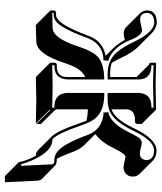

<svg xmlns="http://www.w3.org/2000/svg" viewBox="42 -516 659 782"><g transform="rotate(90 371.0 -124.5)"><path d="M426.3 2Q426.3 2 482.4 58.6Q481.4 58.6 385.7 56.6L293.5 58.6L236.8 2L234.9 0V-19Q236.8 -25.9 243.2 -26.9H250Q288.1 -26.9 292.5 -59.6Q293 -65.9 293 -71.8V-142.6Q261.2 -127.9 243.2 -78.1Q240.2 -69.3 235.4 -56.6Q198.7 55.2 149.4 56.6L81.5 58.6L24.9 2L22 0V-16.1Q22.9 -23.4 33.2 -23.9H42Q77.1 -24.9 126 -157.2Q146.5 -213.4 204.6 -225.1Q206.1 -225.6 207 -225.6L176.3 -256.3Q156.2 -277.3 142.1 -303.7Q125 -299.3 114.7 -299.3Q100.1 -300.3 89.8 -309.6L33.2 -366.2Q22.5 -378.4 22 -394Q22 -431.2 64.9 -433.6Q68.4 -433.6 70.8 -434.1Q94.7 -433.1 115.7 -412.6L172.4 -356Q194.3 -333 215.3 -288.6Q225.6 -266.6 234.9 -251Q253.4 -244.1 280.8 -244.1H293V-352.1L243.2 -401.9Q239.3 -402.3 237.3 -404.3Q235.4 -407.2 234.9 -410.2V-429.2L236.8 -431.2Q237.8 -431.2 329.1 -429.2L425.8 -431.2L428.2 -429.2L484.4 -372.6V-353.5Q482.9 -346.7 475.6 -345.2H467.8Q430.2 -345.2 425.3 -316.4Q424.3 -310.1 424.8 -303.2V-249.5Q463.9 -263.2 498.5 -334Q501.5 -339.8 503.9 -345.2Q546.4 -432.1 591.8 -433.1Q618.7 -432.6 631.8 -419.9L688.5 -363.3Q698.2 -352.5 698.7 -337.4Q698.7 -311 675.8 -301.3Q668.5 -298.8 661.6 -298.3Q654.3 -298.8 618.7 -306.6Q606 -305.2 588.9 -269.5Q586.4 -265.1 585.4 -263.7Q560.1 -209 525.4 -183.6L569.8 -139.2Q585.9 -122.1 594.7 -100.6Q611.3 -55.7 626 -26.9Q627.9 -26.9 628.9 -26.9Q647 -26.4 653.3 -20.5L710 35.6Q714.8 41.5 715.3 50.8L721.7 184.6H696.8L640.1 127.9Q633.8 94.7 613.8 58.6Q608.9 57.6 605.5 57.6Q598.6 56.6 591.8 50.3L535.2 -6.3Q513.2 -28.8 483.9 -112.8Q476.1 -135.7 471.7 -147Q451.7 -152.8 424.8 -153.3V-25.4L425.8 -24.4Q427.7 -21.5 428.2 -19L484.4 37.6V56.6L428.2 0ZM293 -219.7 303.2 -220.2V-71.8Q301.3 -18.1 250 -17.1H245.1V-8.3Q299.3 -9.8 329.1 -9.8Q363.8 -9.8 418 -8.3V-17.1H411.1Q358.9 -19 357.9 -71.8V-220.2H368.2Q443.4 -219.2 472.2 -168.5Q481.9 -150.9 493.7 -116.2Q522 -34.7 543.5 -12.2Q546.9 -9.3 548.8 -8.8Q595.2 -8.8 631.3 70.8Q642.6 95.7 647.9 118.2H654.8L648.9 -5.4Q648.4 -15.6 638.7 -16.6Q634.8 -17.1 628.9 -17.1Q596.2 -17.1 567.9 -65.4Q548.8 -98.6 528.8 -153.3Q508.3 -206.1 453.6 -215.8Q445.3 -217.3 438 -216.8L436.5 -236.8Q474.1 -242.7 508.3 -301.8Q514.6 -313 520 -324.2Q537.6 -359.4 543.5 -364.7Q552.7 -372.6 562 -373Q567.4 -373 581.1 -369.1Q597.2 -364.7 605 -365.2Q625.5 -365.2 630.9 -386.2Q631.8 -390.6 631.8 -394Q629.4 -422.4 591.8 -422.9Q552.7 -422.9 514.2 -342.8Q513.2 -341.3 513.2 -340.8Q474.1 -258.3 429.7 -241.2Q409.7 -233.9 381.8 -233.9H357.9V-359.9Q359.9 -410.6 411.1 -412.1H418V-420.9Q362.8 -419.4 329.1 -418.9Q297.4 -418.9 245.1 -420.9V-412.1H250Q302.2 -410.2 303.2 -359.9V-233.9H280.8Q224.1 -233.9 191.4 -272.5Q170.9 -296.9 149.9 -340.8Q110.4 -423.3 70.8 -423.8Q32.7 -422.4 32.2 -394Q32.2 -373 50.3 -367.2Q54.7 -366.2 58.1 -366.2Q66.4 -366.2 82.5 -370.1Q96.2 -373.5 102.1 -374Q123 -374 141.1 -330.1Q141.6 -328.6 143.1 -324.7Q167.5 -265.6 210.4 -242.7Q219.7 -238.3 227.1 -236.8L225.1 -216.8Q173.3 -216.8 145.5 -174.3Q139.2 -164.1 135.3 -153.8Q99.1 -55.2 71.8 -28.3Q56.2 -14.2 42 -14.2H33.2H32.2V-8.3L92.8 -9.8Q133.3 -9.8 166.5 -107.4Q168 -112.3 169.4 -116.2Q189.9 -177.7 215.3 -197.8Q243.7 -218.3 293 -219.7Z"/></g></svg>

Font: Linux Biolinum Shadow O
Style: Bold
Weight: 700
Designer: Philipp H. Poll
Foundry: Philipp H. Poll
Version: Version 0.9.2